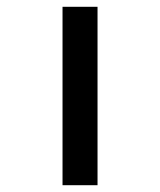

<svg xmlns="http://www.w3.org/2000/svg" viewBox="-20 -545 470 565"><path d="M267 0V-525H164V0Z"/></svg>

Font: Lexend Peta
Style: Regular
Weight: 400
Designer: Bonnie Shaver-Troup, Thomas Jockin
Foundry: Lexend
Version: Version 1.007